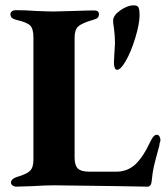

<svg xmlns="http://www.w3.org/2000/svg" viewBox="-20 -693 626 718"><path d="M19 0ZM21 -10Q21 -17 27 -22.5Q33 -28 42 -31Q78 -41 91.5 -53.5Q105 -66 105 -95V-553Q105 -586 92.5 -598Q80 -610 40 -619Q19 -624 19 -640Q19 -647 25 -651Q31 -655 39 -655Q76 -655 115 -652Q163 -650 182 -650Q202 -650 254 -652Q310 -654 332 -654Q350 -654 350 -640Q350 -631 345 -626.5Q340 -622 329 -619Q287 -607 273 -594.5Q259 -582 259 -553V-103Q259 -75 271 -63Q283 -51 313 -51H415Q456 -51 486 -78Q516 -107 539 -157Q548 -176 554 -182.5Q560 -189 566 -189Q573 -189 576.5 -182.5Q580 -176 580 -169Q580 -166 578 -160.5Q576 -155 576 -149Q561 -95 555.5 -71Q550 -47 547 -14Q545 5 531 5L416 3Q197 0 184 0Q146 0 104 3L42 5Q33 5 27 0.5Q21 -4 21 -10ZM406 -458 407 -480Q410 -531 410 -530Q410 -559 406 -589Q403 -604 403 -616Q403 -635 429.5 -654Q456 -673 481 -673Q495 -673 498.5 -664Q502 -655 502 -637Q502 -604 485.5 -550Q469 -496 449 -463Q431 -432 418 -432Q412 -432 409 -439.5Q406 -447 406 -458Z"/></svg>

Font: EB Garamond
Style: Bold
Weight: 700
Designer: Georg Duffner and Octavio Pardo
Foundry: Georg Duffner
Version: Version 1.000; ttfautohint (v1.6)